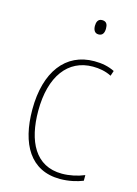

<svg xmlns="http://www.w3.org/2000/svg" viewBox="-113 -785 609 856"><g transform="rotate(15 191.5 -356.5)"><path d="M250 -723C230 -723 225 -706 225 -690C225 -672 232 -657 250 -657C269 -657 276 -671 276 -691C276 -707 272 -723 250 -723ZM251 10C291 10 329 1 356 -10V-36C325 -23 288 -15 253 -15C130 -15 79 -119 79 -259C79 -419 150 -512 264 -512C293 -512 323 -507 350 -493L358 -517C330 -531 300 -537 264 -537C132 -537 52 -432 52 -258C52 -99 114 10 251 10Z"/></g></svg>

Font: Noto Sans Oriya Cond Thin
Style: Regular
Weight: 100
Width: 3
Designer: Amélie Bonet and Sol Matas
Foundry: Google LLC
Version: Version 2.006